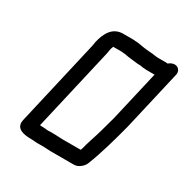

<svg xmlns="http://www.w3.org/2000/svg" viewBox="-156 -794 916 943"><g transform="rotate(30 301.5 -322.0)"><path d="M232 -65H206C189 -63 180 -67 161 -67C156 -67 152 -67 147 -68L254 -532C256 -541 258 -550 259 -560L262 -571L266 -581H310C314 -581 318 -581 322 -580C338 -580 349 -575 366 -574C386 -572 407 -568 428 -568C438 -566 454 -564 466 -564H510L444 -279C436 -250 427 -219 420 -192C409 -153 393 -110 384 -72C382 -69 382 -66 380 -63H274C261 -63 245 -65 232 -65ZM450 -648C439 -648 427 -650 414 -651C389 -653 368 -660 344 -660C339 -661 334 -661 329 -661H276C218 -661 191 -614 178 -556C177 -548 176 -540 174 -532L65 -59C63 -52 62 -45 61 -38C58 2 96 13 143 13C162 13 171 16 191 15H214C228 15 242 17 256 17H389C412 17 438 -4 446 -25C477 -104 501 -191 524 -279L602 -617C607 -638 593 -657 572 -657C560 -657 548 -652 538 -643C535 -644 533 -644 530 -644H485C473 -644 459 -647 450 -648Z"/></g></svg>

Font: Electronic
Style: ExBdIt
Weight: 800
Version: Version 1.011